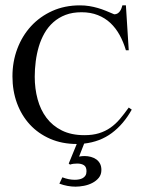

<svg xmlns="http://www.w3.org/2000/svg" viewBox="-20 -530 543 723"><path d="M361.8 109.9Q361.8 127.4 352.1 139.4Q342.3 151.4 327.6 158.9Q313 166.5 295.9 169.7Q278.8 172.9 264.6 172.9Q234.4 172.9 203.6 161.6L214.8 137.7Q238.8 147 261.7 147Q270 147 277.8 145.5Q285.6 144 292 140.4Q298.3 136.7 302 130.6Q305.7 124.5 305.7 114.7Q305.7 98.1 295.9 92Q286.1 85.9 271 85.9Q264.2 85.9 257.3 86.7Q250.5 87.4 243.7 89.8L238.8 85.9L269 12.2Q213.9 12.2 168.9 -7.3Q124 -26.9 92.5 -61Q61 -95.2 43.9 -141.6Q26.9 -188 26.9 -242.2Q26.9 -297.9 45.2 -346.4Q63.5 -395 96.9 -431.4Q130.4 -467.8 177 -488.8Q223.6 -509.8 280.8 -509.8Q299.8 -509.8 316.2 -507.1Q332.5 -504.4 347.9 -500Q363.3 -495.6 378.2 -489.5Q393.1 -483.4 410.2 -476.1Q417.5 -476.1 422.9 -479.5Q428.2 -482.9 431.6 -487.8Q435.1 -492.7 437.3 -498.5Q439.5 -504.4 440.9 -509.8H454.1L464.8 -340.8H454.1Q444.8 -372.1 430.4 -398.2Q416 -424.3 395.8 -443.4Q375.5 -462.4 348.4 -473.1Q321.3 -483.9 287.1 -483.9Q252.9 -483.9 226.8 -473.9Q200.7 -463.9 180.9 -446.3Q161.1 -428.7 147.7 -405.3Q134.3 -381.8 126.2 -354.7Q118.2 -327.6 114.5 -298.6Q110.8 -269.5 110.8 -241.2Q110.8 -196.3 121.6 -156.5Q132.3 -116.7 155 -86.4Q177.7 -56.2 213.1 -38.6Q248.5 -21 297.9 -21Q329.1 -21 352.8 -28.3Q376.5 -35.6 395.8 -49.1Q415 -62.5 431.4 -81.8Q447.8 -101.1 464.8 -125L476.1 -117.2Q445.3 -62 401.1 -29.1Q356.9 3.9 296.9 10.7L277.8 59.6Q283.2 58.6 288.3 58.1Q293.5 57.6 298.8 57.6Q311 57.6 322.5 60.8Q334 64 342.8 70.3Q351.6 76.7 356.7 86.4Q361.8 96.2 361.8 109.9Z"/></svg>

Font: Scheherazade Rohingya
Style: Regular
Weight: 400
Designer: SIL International
Foundry: SIL International
Version: Version 2.000 (build 440/429)